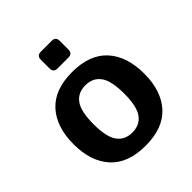

<svg xmlns="http://www.w3.org/2000/svg" viewBox="-196 -840 981 981"><g transform="rotate(-45 294.5 -349.5)"><path d="M255.4 -587.9Q226.1 -587.9 226.1 -617.2V-679.7Q226.1 -709 255.4 -709H333.5Q362.8 -709 362.8 -679.7V-617.2Q362.8 -587.9 333.5 -587.9ZM39.1 -256.3Q39.1 -380.9 103.3 -451.7Q167.5 -522.5 294.4 -522.5Q421.4 -522.5 485.6 -451.7Q549.8 -380.9 549.8 -256.3Q549.8 -131.8 485.6 -61Q421.4 9.8 294.4 9.8Q167.5 9.8 103.3 -61Q39.1 -131.8 39.1 -256.3ZM183.6 -256.3Q183.6 -163.6 212.2 -124.8Q240.7 -85.9 294.4 -85.9Q348.1 -85.9 376.7 -124.8Q405.3 -163.6 405.3 -256.3Q405.3 -349.1 376.7 -387.9Q348.1 -426.8 294.4 -426.8Q240.7 -426.8 212.2 -387.9Q183.6 -349.1 183.6 -256.3Z"/></g></svg>

Font: Istok
Style: Bold
Weight: 700
Designer: Andrey V. Panov
Foundry: Andrey V. Panov
Version: Version 1.0.1